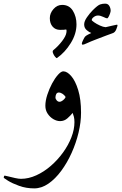

<svg xmlns="http://www.w3.org/2000/svg" viewBox="-74 -705 668 1051"><path d="M369.6 -88.4Q369.6 -36.1 356 21Q342.3 78.1 317.9 132.3Q293.5 186.5 261 230.5Q228.5 274.4 190.9 300.3Q153.3 326.2 113.3 326.2Q69.3 326.2 31.2 312.5Q-6.8 298.8 -30.3 284.2Q-53.7 269.5 -53.7 267.1Q-53.7 263.7 -52 260Q-50.3 256.3 -48.3 256.3Q-45.4 256.3 -28.6 260.7Q-11.7 265.1 8.3 269.5Q28.3 273.9 40.5 273.9Q82.5 273.9 124.8 254.6Q167 235.4 204.3 202.9Q241.7 170.4 271 129.9Q300.3 89.4 316.9 46.4Q333.5 3.4 333.5 -36.1Q333.5 -53.7 330.6 -65.4Q327.6 -77.1 323.7 -86.9Q312.5 -72.8 295.2 -57.4Q277.8 -42 254.9 -42Q236.8 -42 218.3 -52.7Q199.7 -63.5 187 -82.5Q174.3 -101.6 174.3 -126Q174.3 -153.3 184.8 -185.8Q195.3 -218.3 210.9 -247.6Q226.6 -276.9 243.4 -295.7Q260.3 -314.5 272.5 -314.5Q293.5 -314.5 315.9 -288.6Q338.4 -262.7 354 -212.2Q369.6 -161.6 369.6 -88.4ZM285.2 -174.3Q277.8 -186 266.8 -192.4Q255.9 -198.7 249 -198.7Q238.3 -198.7 233.9 -190.2Q229.5 -181.6 229.5 -169.9Q229.5 -164.1 236.1 -156Q242.7 -147.9 252 -147.9Q260.3 -147.9 270.8 -156Q281.2 -164.1 285.2 -174.3ZM344.7 -571.8Q344.7 -519.5 313.2 -468.8Q281.7 -418 237.8 -387.2Q235.4 -385.3 227.8 -394Q220.2 -402.8 216.1 -414.3Q211.9 -425.8 218.3 -430.7Q244.6 -452.1 265.9 -480Q287.1 -507.8 289.6 -527.3Q292 -545.4 286.4 -543.5Q280.8 -541.5 254.9 -541.5Q229.5 -541.5 214.1 -559.1Q198.7 -576.7 198.7 -605.5Q198.7 -632.8 218.8 -655.5Q238.8 -678.2 266.1 -678.2Q305.2 -678.2 325 -646Q344.7 -613.8 344.7 -571.8ZM569.3 -565.9Q569.3 -562 562.5 -544.4Q555.7 -526.9 541.5 -522.9Q533.2 -520.5 507.6 -510.5Q481.9 -500.5 453.1 -489.7Q418.9 -476.6 401.9 -468.5Q384.8 -460.4 379.4 -460.4Q374 -460.4 374 -466.3Q374 -471.7 380.9 -485.6Q387.7 -499.5 391.1 -503.9Q395 -508.8 407.7 -515.6Q420.4 -522.5 425.8 -524.4Q415 -527.8 400.9 -539.8Q386.7 -551.8 386.7 -571.3Q386.7 -588.4 401.9 -610.4Q417 -632.3 433.6 -648.9Q460.9 -676.3 474.1 -680.7Q487.3 -685.1 501.5 -685.1Q517.1 -685.1 524.4 -672.6Q531.7 -660.2 531.7 -646Q531.7 -641.1 528.3 -631.1Q524.9 -621.1 520.3 -612.8Q515.6 -604.5 512.7 -604.5Q507.8 -604.5 491.5 -612.3Q475.1 -620.1 462.4 -620.1Q450.2 -620.1 439.2 -611.8Q428.2 -603.5 428.2 -595.2Q428.2 -592.3 441.4 -583Q454.6 -573.7 472.7 -565.4Q490.7 -557.1 504.4 -556.2Q521.5 -560.5 541.3 -564.7Q561 -568.8 564.9 -569.8Q569.3 -570.8 569.3 -565.9Z"/></svg>

Font: Scheherazade New Rohingya
Style: Regular
Weight: 400
Designer: SIL International
Foundry: SIL International
Version: Version 3.000 ; LngRng